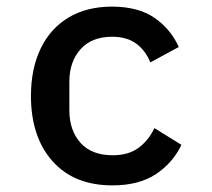

<svg xmlns="http://www.w3.org/2000/svg" viewBox="-20 -548 640 580"><path d="M319.5 12Q203.5 12 138.5 -61.2Q73.5 -134.5 73.5 -258Q73.5 -340.5 102.8 -401.2Q132 -462 187 -495Q242 -528 318.5 -528Q397.5 -528 446.8 -494Q496 -460 520 -406L434 -359.5Q420 -395 391.8 -416Q363.5 -437 318.5 -437Q257 -437 223.2 -399.2Q189.5 -361.5 189.5 -301V-215Q189.5 -154.5 223 -116.8Q256.5 -79 320.5 -79Q368 -79 398.2 -101.2Q428.5 -123.5 446.5 -161L528 -110.5Q503 -57 451.8 -22.5Q400.5 12 319.5 12Z"/></svg>

Font: Lilex Medium
Style: Regular
Weight: 500
Designer: Mike Abbink, Paul van der Laan, Pieter van Rosmalen, Mikhael Khrustik
Foundry: Mikhael Khrustik
Version: Version 1.100